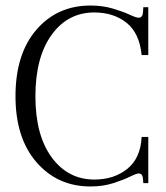

<svg xmlns="http://www.w3.org/2000/svg" viewBox="-20 -662 600 694"><path d="M307 12Q188 12 112 -75.5Q36 -163 36 -314Q36 -467 111.5 -554.5Q187 -642 307 -642Q351 -642 388 -631Q425 -620 448.5 -609Q472 -598 481 -598Q496 -598 497 -619L498 -636H516V-463H492Q484 -543 437 -580Q390 -617 321 -617Q225 -617 166.5 -536Q108 -455 108 -314Q108 -173 167 -93Q226 -13 321 -13Q392 -13 440 -51.5Q488 -90 492 -167H516V0H498L497 -14Q496 -35 481 -35Q473 -35 450 -23.5Q427 -12 389.5 0Q352 12 307 12Z"/></svg>

Font: Arapey Thin
Style: Regular
Weight: 100
Designer: Eduardo Rodriguez Tunni
Foundry: Eduardo Rodriguez Tunni
Version: Version 4.000;hotconv 1.0.109;makeotfexe 2.5.65596